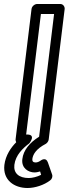

<svg xmlns="http://www.w3.org/2000/svg" viewBox="-20 -699 344 962"><path d="M111 -25 185 -629H251L176 -14C128 16 97 54 92 98C86 144 123 165 153 165C163 165 174 162 181 160L186 177C166 187 142 193 124 193C75 193 47 169 52 127C58 78 95 43 127 19C127 19 163 -25 116 -25ZM58 0C58 2 58 7 61 14C35 40 8 79 2 127C-7 203 51 243 118 243C156 243 201 228 231 205C240 199 245 186 241 175L220 115C210 86 186 104 183 106C176 111 167 115 159 115C147 115 141 110 142 98C145 73 163 46 209 22C216 18 223 9 224 0L304 -654C305 -665 297 -679 282 -679H166C155 -679 140 -669 138 -654Z"/></svg>

Font: Falling Sky
Style: OuObl
Weight: 400
Designer: Paul D. Hunt
Foundry: Adobe Systems Incorporated
Version: Version 1.02